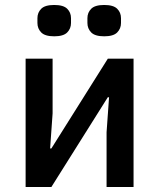

<svg xmlns="http://www.w3.org/2000/svg" viewBox="-20 -752 640 772"><path d="M83 0V-516H191.5V-296L181.5 -155H186.5L413.5 -516H517V0H408.5V-220L418.5 -361H413.5L186.5 0ZM198 -606Q161 -606 145.8 -621.5Q130.5 -637 130.5 -659.5V-679Q130.5 -701.5 145.8 -716.8Q161 -732 198 -732Q235 -732 250.2 -716.8Q265.5 -701.5 265.5 -679V-659.5Q265.5 -637 250.2 -621.5Q235 -606 198 -606ZM399 -606Q362 -606 346.8 -621.5Q331.5 -637 331.5 -659.5V-679Q331.5 -701.5 346.8 -716.8Q362 -732 399 -732Q436 -732 451.2 -716.8Q466.5 -701.5 466.5 -679V-659.5Q466.5 -637 451.2 -621.5Q436 -606 399 -606Z"/></svg>

Font: Lilex Medium
Style: Regular
Weight: 500
Designer: Mike Abbink, Paul van der Laan, Pieter van Rosmalen, Mikhael Khrustik
Foundry: Mikhael Khrustik
Version: Version 1.100